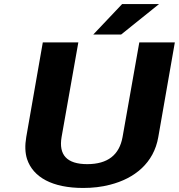

<svg xmlns="http://www.w3.org/2000/svg" viewBox="-20 -921 886 951"><path d="M412 -108C311 -108 270 -154 285 -242L368 -711H192L110 -242C103 -201 104 -164 114 -133C144 -43 239 10 392 10C439 10 483 5 525 -6C647 -37 742 -114 764 -242L846 -711H670L587 -242C571 -154 514 -108 412 -108ZM585 -901 442 -750H580L768 -901Z"/></svg>

Font: Asimov
Style: XWidIt
Weight: 500
Designer: Google
Version: Version 2.000980; 2014